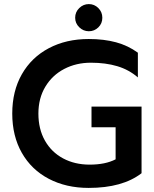

<svg xmlns="http://www.w3.org/2000/svg" viewBox="-20 -905 753 940"><path d="M348 -818Q348 -846 368 -865.5Q388 -885 415 -885Q442 -885 461.5 -865.5Q481 -846 481 -818Q481 -790 461.5 -771Q442 -752 415 -752Q388 -752 368 -771.5Q348 -791 348 -818ZM40 -349Q40 -459 87 -541.5Q134 -624 219 -669Q304 -714 414 -714Q489 -714 548 -698Q607 -682 655 -647V-526Q611 -564 554 -581Q497 -598 425 -598Q353 -598 294.5 -567.5Q236 -537 202 -480.5Q168 -424 168 -349Q168 -273 200 -216.5Q232 -160 289 -129.5Q346 -99 419 -99Q496 -99 546 -125V-282H428V-383H673V-57Q580 15 414 15Q304 15 219 -29.5Q134 -74 87 -156.5Q40 -239 40 -349Z"/></svg>

Font: Prompt Medium
Style: Regular
Weight: 500
Designer: Katatrad Team
Foundry: CadsonDemak
Version: Version 1.000